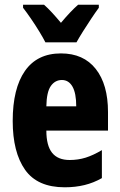

<svg xmlns="http://www.w3.org/2000/svg" viewBox="-20 -786 509 816"><path d="M239 -559Q335 -559 387 -493Q439 -427 439 -310V-231H177Q177 -167 201.5 -136.5Q226 -106 276 -106Q312 -106 344 -116Q376 -126 413 -148V-29Q378 -9 339 0.5Q300 10 255 10Q139 10 86.5 -64.5Q34 -139 34 -272Q34 -410 86 -484.5Q138 -559 239 -559ZM243 -446Q214 -446 196 -420.5Q178 -395 177 -334H304Q304 -390 288 -418Q272 -446 243 -446ZM173 -606Q164 -624 147 -652Q130 -680 111 -707.5Q92 -735 78 -753V-766H167Q183 -752 201 -732.5Q219 -713 239 -689Q260 -714 277.5 -732.5Q295 -751 312 -766H400V-753Q386 -734 368 -707Q350 -680 333 -653Q316 -626 305 -606Z"/></svg>

Font: Noto Sans Hebrew ExtraCondensed ExtraBold
Style: Regular
Weight: 800
Width: 2
Designer: Monotype Design Team
Foundry: Monotype Imaging Inc.
Version: Version 2.004; ttfautohint (v1.8.4.7-5d5b)